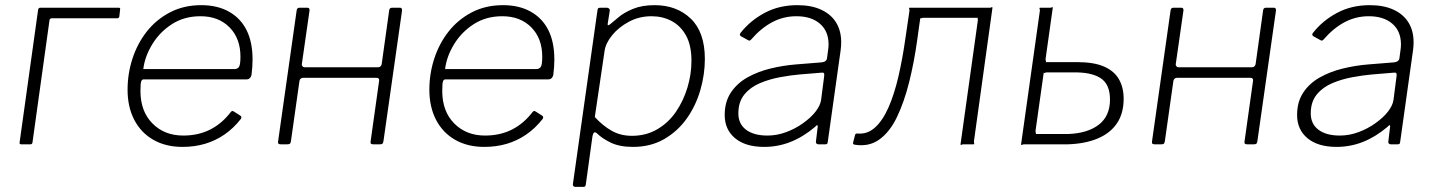

<svg xmlns="http://www.w3.org/2000/svg" viewBox="-20 -560 5567 745"><path d="M62 0Q55 0 56 -7L128 -523Q130 -530 136 -530H440Q444 -530 445.5 -528.5Q447 -527 446 -523L443 -496Q442 -489 434 -489H181Q173 -489 172 -481L106 -7Q105 0 98 0Z M688 10Q623 10 575 -17.5Q527 -45 501 -95Q475 -145 475 -212Q475 -274 494 -332.5Q513 -391 549.5 -437.5Q586 -484 639.5 -512Q693 -540 761 -540Q823 -540 868 -515Q913 -490 936.5 -443.5Q960 -397 960 -329Q960 -315 959 -300.5Q958 -286 956 -270Q955 -263 950 -257.5Q945 -252 937 -252H537Q531 -252 528 -244.5Q525 -237 525 -207Q525 -128 571.5 -81Q618 -34 691 -34Q750 -34 796 -57.5Q842 -81 876 -126Q880 -130 882.5 -129.5Q885 -129 888 -127L913 -111Q919 -107 915 -99Q886 -62 851 -38Q816 -14 775.5 -2Q735 10 688 10ZM890 -292Q901 -292 907 -300Q913 -308 913 -340Q913 -411 870.5 -454Q828 -497 758 -497Q695 -497 647.5 -466.5Q600 -436 571 -388.5Q542 -341 536 -292Z M1070 0Q1063 0 1060.5 -2.5Q1058 -5 1059 -11L1131 -519Q1132 -530 1142 -530H1173Q1182 -530 1181 -519L1151 -310Q1151 -306 1154 -302.5Q1157 -299 1161 -299H1447Q1453 -299 1456.5 -302.5Q1460 -306 1461 -311L1490 -519Q1491 -530 1501 -530H1532Q1541 -530 1540 -519L1468 -13Q1467 -6 1464.5 -3Q1462 0 1454 0H1429Q1422 0 1419.5 -2.5Q1417 -5 1418 -11L1451 -246Q1452 -252 1449.5 -255Q1447 -258 1441 -258H1155Q1151 -258 1147 -255Q1143 -252 1142 -246L1109 -13Q1108 -6 1105.5 -3Q1103 0 1095 0Z M1859 10Q1794 10 1746 -17.5Q1698 -45 1672 -95Q1646 -145 1646 -212Q1646 -274 1665 -332.5Q1684 -391 1720.5 -437.5Q1757 -484 1810.5 -512Q1864 -540 1932 -540Q1994 -540 2039 -515Q2084 -490 2107.5 -443.5Q2131 -397 2131 -329Q2131 -315 2130 -300.5Q2129 -286 2127 -270Q2126 -263 2121 -257.5Q2116 -252 2108 -252H1708Q1702 -252 1699 -244.5Q1696 -237 1696 -207Q1696 -128 1742.5 -81Q1789 -34 1862 -34Q1921 -34 1967 -57.5Q2013 -81 2047 -126Q2051 -130 2053.5 -129.5Q2056 -129 2059 -127L2084 -111Q2090 -107 2086 -99Q2057 -62 2022 -38Q1987 -14 1946.5 -2Q1906 10 1859 10ZM2061 -292Q2072 -292 2078 -300Q2084 -308 2084 -340Q2084 -411 2041.5 -454Q1999 -497 1929 -497Q1866 -497 1818.5 -466.5Q1771 -436 1742 -388.5Q1713 -341 1707 -292Z M2211 165Q2207 165 2204.5 161.5Q2202 158 2203 154L2298 -518Q2299 -526 2301 -528Q2303 -530 2311 -530H2335Q2340 -530 2343.5 -526.5Q2347 -523 2346 -518L2338 -468Q2337 -462 2340 -462Q2343 -462 2350 -468Q2360 -476 2380.5 -493.5Q2401 -511 2436 -525.5Q2471 -540 2520 -540Q2606 -540 2660.5 -487.5Q2715 -435 2715 -331Q2715 -271 2697.5 -210.5Q2680 -150 2645 -100.5Q2610 -51 2557.5 -20.5Q2505 10 2436 10Q2384 10 2350 -6.5Q2316 -23 2297 -42Q2289 -49 2285 -45.5Q2281 -42 2279 -32L2253 156Q2252 161 2250.5 163Q2249 165 2244 165H2211ZM2432 -33Q2487 -33 2530.5 -58.5Q2574 -84 2603 -126.5Q2632 -169 2647.5 -220.5Q2663 -272 2663 -324Q2663 -384 2642 -422Q2621 -460 2586 -478.5Q2551 -497 2508 -497Q2460 -497 2420 -475.5Q2380 -454 2355 -423Q2330 -392 2326 -363L2288 -106Q2319 -72 2353.5 -52.5Q2388 -33 2432 -33Z M3143 -68Q3097 -29 3048 -9.5Q2999 10 2945 10Q2873 10 2832.5 -23.5Q2792 -57 2792 -114Q2792 -165 2816 -201Q2840 -237 2880 -259.5Q2920 -282 2969 -294Q3018 -306 3068 -310L3168 -318Q3187 -320 3189 -334L3193 -364Q3194 -370 3194.5 -376Q3195 -382 3195 -388Q3195 -439 3161.5 -468Q3128 -497 3070 -497Q3020 -497 2976.5 -474Q2933 -451 2894 -406Q2891 -403 2888.5 -402.5Q2886 -402 2883 -404L2854 -420Q2852 -422 2851 -425Q2850 -428 2854 -433Q2891 -480 2947 -510Q3003 -540 3074 -540Q3128 -540 3166 -522.5Q3204 -505 3224 -473Q3244 -441 3244 -396Q3244 -389 3243.5 -381.5Q3243 -374 3242 -366L3192 -10Q3191 -3 3189 -1.5Q3187 0 3181 0H3156Q3151 0 3148 -3Q3145 -6 3146 -11L3153 -69Q3153 -80 3143 -68ZM3178 -265Q3179 -273 3177 -276Q3175 -279 3167 -278L3082 -271Q3048 -268 3007 -260.5Q2966 -253 2929 -237.5Q2892 -222 2868.5 -193.5Q2845 -165 2845 -120Q2845 -79 2875 -56.5Q2905 -34 2958 -34Q2995 -34 3031 -47.5Q3067 -61 3096 -82Q3127 -104 3145 -127.5Q3163 -151 3166 -172Z M3294 1Q3289 -1 3290 -6L3298 -37Q3300 -42 3306 -42Q3345 -38 3375 -65Q3405 -92 3427.5 -143Q3450 -194 3466 -263Q3482 -332 3493 -410L3509 -519Q3509 -524 3507.5 -527Q3506 -530 3510 -530H3820Q3826 -530 3828 -532Q3830 -534 3831 -530L3759 -11Q3759 -7 3760 -3.5Q3761 0 3757 0H3718Q3713 0 3710.5 2Q3708 4 3707 0L3774 -479Q3775 -485 3773.5 -488Q3772 -491 3776 -491H3563Q3558 -491 3555 -489Q3552 -487 3551 -491L3539 -405Q3527 -318 3507.5 -240.5Q3488 -163 3460 -105Q3432 -47 3391 -18Q3350 11 3294 1Z M3942 0 4015 -519Q4015 -524 4013.5 -527Q4012 -530 4016 -530H4054Q4060 -530 4062 -532Q4064 -534 4065 -530L4037 -331Q4037 -326 4038.5 -322.5Q4040 -319 4036 -319H4159Q4225 -319 4264.5 -301.5Q4304 -284 4322 -252Q4340 -220 4340 -177Q4340 -120 4314 -81.5Q4288 -43 4239 -22.5Q4190 -2 4123 0H3954Q3949 0 3946 2Q3943 4 3942 0ZM3997 -40H4125Q4201 -43 4244 -76.5Q4287 -110 4287 -174Q4287 -234 4249.5 -257.5Q4212 -281 4141 -279H4041Q4037 -279 4034 -277Q4031 -275 4030 -279L3998 -52Q3998 -47 3999.5 -43.5Q4001 -40 3997 -40Z M4461 0Q4454 0 4451.5 -2.5Q4449 -5 4450 -11L4522 -519Q4523 -530 4533 -530H4564Q4573 -530 4572 -519L4542 -310Q4542 -306 4545 -302.5Q4548 -299 4552 -299H4838Q4844 -299 4847.5 -302.5Q4851 -306 4852 -311L4881 -519Q4882 -530 4892 -530H4923Q4932 -530 4931 -519L4859 -13Q4858 -6 4855.5 -3Q4853 0 4845 0H4820Q4813 0 4810.5 -2.5Q4808 -5 4809 -11L4842 -246Q4843 -252 4840.5 -255Q4838 -258 4832 -258H4546Q4542 -258 4538 -255Q4534 -252 4533 -246L4500 -13Q4499 -6 4496.5 -3Q4494 0 4486 0Z M5364 -68Q5318 -29 5269 -9.5Q5220 10 5166 10Q5094 10 5053.5 -23.5Q5013 -57 5013 -114Q5013 -165 5037 -201Q5061 -237 5101 -259.5Q5141 -282 5190 -294Q5239 -306 5289 -310L5389 -318Q5408 -320 5410 -334L5414 -364Q5415 -370 5415.5 -376Q5416 -382 5416 -388Q5416 -439 5382.5 -468Q5349 -497 5291 -497Q5241 -497 5197.5 -474Q5154 -451 5115 -406Q5112 -403 5109.5 -402.5Q5107 -402 5104 -404L5075 -420Q5073 -422 5072 -425Q5071 -428 5075 -433Q5112 -480 5168 -510Q5224 -540 5295 -540Q5349 -540 5387 -522.5Q5425 -505 5445 -473Q5465 -441 5465 -396Q5465 -389 5464.5 -381.5Q5464 -374 5463 -366L5413 -10Q5412 -3 5410 -1.5Q5408 0 5402 0H5377Q5372 0 5369 -3Q5366 -6 5367 -11L5374 -69Q5374 -80 5364 -68ZM5399 -265Q5400 -273 5398 -276Q5396 -279 5388 -278L5303 -271Q5269 -268 5228 -260.5Q5187 -253 5150 -237.5Q5113 -222 5089.5 -193.5Q5066 -165 5066 -120Q5066 -79 5096 -56.5Q5126 -34 5179 -34Q5216 -34 5252 -47.5Q5288 -61 5317 -82Q5348 -104 5366 -127.5Q5384 -151 5387 -172Z"/></svg>

Font: Libre Franklin ExtraLight
Style: Italic
Weight: 250
Italic angle: -8°
Designer: Pablo Impallari, Rodrigo Fuenzalida, Nhung Nguyen
Foundry: Impallari Type
Version: Version 3.000